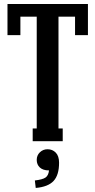

<svg xmlns="http://www.w3.org/2000/svg" viewBox="-20 -700 473 952"><path d="M81.1 -525.9H17.1V-680.2H416V-525.9H352.1V-617.2H270V-63H291V0H142.1V-63H162.1V-617.2H81.1ZM157.2 231.9 152.8 194.8Q190.9 190.4 205.6 180.4Q220.2 170.4 223.1 145Q193.4 145 177.7 130.6Q162.1 116.2 162.1 92.8Q162.1 70.3 177.7 55.2Q193.4 40 215.8 40Q240.2 40 256.6 56.9Q272.9 73.7 272.9 106.9Q272.9 168 245.6 197.3Q218.3 226.6 157.2 231.9Z"/></svg>

Font: Margherita Bold
Style: Regular
Weight: 700
Designer: James Puckett
Foundry: Dunwich Type Founders
Version: Version 1.008;hotconv 1.0.109;makeotfexe 2.5.65596